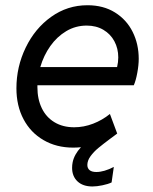

<svg xmlns="http://www.w3.org/2000/svg" viewBox="-20 -545 572 719"><path d="M41.5 -214.4Q41.5 -294.9 76.2 -366.7Q110.8 -438.5 171.6 -481.9Q232.4 -525.4 307.6 -525.4Q367.2 -525.4 410.6 -498.3Q454.1 -471.2 476.8 -425.5Q499.5 -379.9 499.5 -324.7Q499.5 -301.3 494.1 -272.2Q488.8 -243.2 481 -225.6H120.1V-218.3Q120.1 -173.8 136.5 -139.9Q152.8 -106 184.1 -87.2Q215.3 -68.4 257.8 -68.4Q293.9 -68.4 328.6 -81.8Q363.3 -95.2 391.6 -118.2L418.9 -44.9L394 -26.4Q365.2 -4.9 348.1 9.3Q331.1 23.4 319.1 39.8Q307.1 56.2 307.1 72.8Q307.1 85.4 315.7 92.3Q324.2 99.1 340.8 99.1Q369.6 99.1 406.2 80.1L397.9 138.2Q384.8 144.5 363.5 148.9Q342.3 153.3 326.2 153.3Q290.5 153.3 270.3 134.3Q250 115.2 250 83.5Q250 72.8 252 63Q257.8 33.7 283.2 6.3Q268.6 7.8 253.9 7.8Q191.4 7.8 143.1 -20.3Q94.7 -48.3 68.1 -98.6Q41.5 -148.9 41.5 -214.4ZM418.5 -293.9Q422.9 -312.5 422.9 -330.1Q422.9 -363.3 408.4 -390.4Q394 -417.5 367.2 -433.3Q340.3 -449.2 304.7 -449.2Q263.2 -449.2 228.3 -428.5Q193.4 -407.7 168.5 -372.6Q143.6 -337.4 130.9 -293.9Z"/></svg>

Font: Reddit Sans Chocolate
Style: Italic
Weight: 400
Italic angle: -11.25°
Designer: Stephen Hutchings
Version: Version 1.013